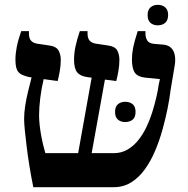

<svg xmlns="http://www.w3.org/2000/svg" viewBox="-20 -776 780 796"><path d="M118 0Q109 -45 102 -88Q95 -131 90.5 -168.5Q86 -206 83 -235.5Q80 -265 80 -283Q80 -308 84.5 -337.5Q89 -367 96.5 -397.5Q104 -428 111 -455L98 -457Q78 -462 66 -469Q54 -476 49 -490.5Q44 -505 44 -530Q44 -553 49.5 -581.5Q55 -610 68 -647H100V-636Q100 -616 110 -606Q120 -596 140 -594L181 -588Q213 -584 222.5 -567Q232 -550 232 -528Q232 -506 228 -482.5Q224 -459 219 -440L161 -448Q152 -411 147 -370.5Q142 -330 142 -298Q142 -280 144.5 -256.5Q147 -233 152.5 -204.5Q158 -176 168 -141H304L360 -454L344 -456Q313 -460 300 -476Q287 -492 287 -529Q287 -555 293 -583.5Q299 -612 311 -647H343V-636Q343 -616 353 -606Q363 -596 384 -594L424 -588Q457 -584 466 -567Q475 -550 475 -528Q475 -506 471 -482.5Q467 -459 462 -440L415 -446L360 -141H451Q483 -141 508 -155.5Q533 -170 552.5 -194Q572 -218 586.5 -248Q601 -278 611 -310Q621 -342 628 -372Q635 -402 638 -425L643 -448L583 -454Q552 -457 539.5 -474Q527 -491 527 -530Q527 -553 532 -578.5Q537 -604 551 -647H583V-636Q583 -622 590 -609Q597 -596 620 -594L657 -591Q678 -589 689.5 -577.5Q701 -566 704.5 -548Q708 -530 705 -509L687 -401Q683 -367 674.5 -325Q666 -283 653.5 -238Q641 -193 623 -150.5Q605 -108 580.5 -74Q556 -40 524 -20Q492 0 452 0ZM457 -312Q457 -334 469 -344Q481 -354 499 -354Q518 -354 530 -344Q542 -334 542 -312Q542 -290 530 -280Q518 -270 499 -270Q481 -270 469 -280Q457 -290 457 -312ZM634 -671Q616 -671 604 -681Q592 -691 592 -714Q592 -735 604 -745.5Q616 -756 634 -756Q653 -756 665 -745.5Q677 -735 677 -714Q677 -692 665 -681.5Q653 -671 634 -671Z"/></svg>

Font: Noto Serif Hebrew SemiBold
Style: Regular
Weight: 600
Version: Version 2.003